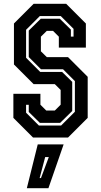

<svg xmlns="http://www.w3.org/2000/svg" viewBox="-20 -720 529 1005"><path d="M153 0 50 -103V-229H191.5V-172L222 -141.5H267L297.5 -172V-249L267 -279.5H156L53 -382.5V-597L156 -700H326.5L429.5 -597V-471H288V-528L257.5 -558.5H225L194 -528V-451.5L225 -421H336L439 -318V-103L336 0ZM183.5 -63H300L372 -135V-295.5L310 -357.5H194.5L130.5 -421.5V-560L193.5 -622H293L351 -565V-528.5H365V-569L298 -636H188.5L116.5 -564V-417.5L190.5 -343.5H305L358 -291.5V-139L295 -77H188.5L130.5 -134V-171.5H116.5V-130ZM120.5 265 177.5 36H313L233.5 265ZM187.5 212H194.5L235.5 102H216.5Z"/></svg>

Font: Tourney Condensed Regular
Style: Bold
Weight: 700
Width: 3
Designer: Tyler Finck
Foundry: Etcetera Type Co
Version: Version 1.010; ttfautohint (v1.8.3)